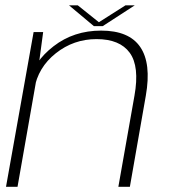

<svg xmlns="http://www.w3.org/2000/svg" viewBox="-20 -714 655 734"><path d="M3 0H47L126 -449.5L145 -591.5H108.5ZM432.5 0H476.5L537.5 -348.5Q559 -471.5 516.2 -534.2Q473.5 -597 366.5 -597Q262 -597 184.8 -537.2Q107.5 -477.5 94 -402L111 -373Q125 -456 193.2 -510.2Q261.5 -564.5 349 -564.5Q438 -564.5 476 -512.2Q514 -460 494 -348ZM339 -614H372.5L495 -693.5H459.5L358 -629L277.5 -693.5H244Z"/></svg>

Font: Anybody SemiExpanded ExtraLight
Style: Italic
Weight: 250
Width: 6
Italic angle: -10°
Version: Version 1.113;gftools[0.9.25]